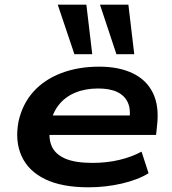

<svg xmlns="http://www.w3.org/2000/svg" viewBox="-20 -788 734 818"><path d="M357 10Q244 10 172.5 -24.5Q101 -59 72 -123Q43 -187 59 -271Q76 -346 122.5 -397.5Q169 -449 241 -476.5Q313 -504 403 -504Q487 -504 546 -475.5Q605 -447 632 -391Q659 -335 649 -252L645 -213H164L176 -296H557L531 -276Q538 -322 524.5 -351.5Q511 -381 479.5 -396Q448 -411 398 -411Q343 -411 300 -393Q257 -375 230 -340.5Q203 -306 194 -257V-252Q185 -201 200 -166Q215 -131 257.5 -112.5Q300 -94 374 -94Q434 -94 487.5 -106.5Q541 -119 583 -142L613 -50Q568 -22 499 -6Q430 10 357 10ZM476 -557 406 -768H527L552 -557ZM297 -557 226 -768H348L373 -557Z"/></svg>

Font: Nunito Sans 10pt Expanded
Style: Bold Italic
Weight: 700
Width: 7
Italic angle: -9°
Designer: Vernon Adams
Foundry: Vernon Adams
Version: Version 3.101;gftools[0.9.27]